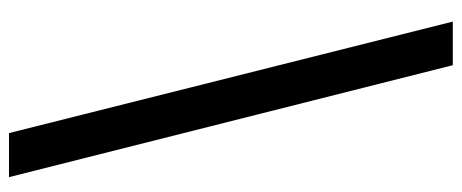

<svg xmlns="http://www.w3.org/2000/svg" viewBox="-320 -526 1027 427"><g transform="rotate(90 193.5 -312.5)"><path d="M276 181H374L125 -806H28Z"/></g></svg>

Font: Noto Sans JP
Style: Bold
Weight: 700
Designer: Ryoko NISHIZUKA 西塚涼子 (kana, bopomofo & ideographs); Paul D. Hunt (Latin, Greek & Cyrillic); Sandoll Communications 산돌커뮤니
Foundry: Adobe
Version: Version 2.004;hotconv 1.0.118;makeotfexe 2.5.65603